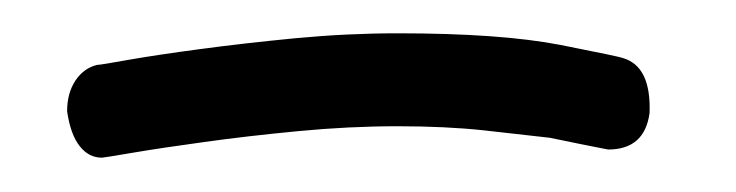

<svg xmlns="http://www.w3.org/2000/svg" viewBox="-20 -378 433 113"><path d="M346.7 -343.8Q363.3 -338.9 362.3 -311.5Q359.4 -290 337.9 -290Q322.3 -293 303.7 -296.9Q287.1 -298.8 264.6 -301.3Q242.2 -303.7 213.9 -303.7Q185.5 -303.7 155.3 -300.8Q125 -297.9 100.1 -294.4Q75.2 -291 58.1 -288.1Q41 -285.2 40 -285.2Q32.2 -285.2 26.9 -292Q21.5 -298.8 19.5 -312.5Q19.5 -323.2 24.4 -330.6Q29.3 -337.9 37.1 -339.8Q39.1 -339.8 55.7 -342.8Q72.3 -345.7 97.7 -349.1Q123 -352.5 153.8 -355.5Q184.6 -358.4 213.9 -358.4Q274.4 -358.4 309.6 -351.6Q344.7 -344.7 346.7 -343.8Z"/></svg>

Font: Coming Soon
Style: Regular
Weight: 400
Designer: Dathan Boardman
Foundry: Open Window
Version: Version 1.002